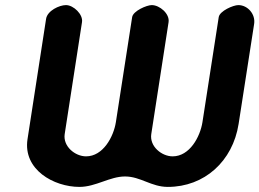

<svg xmlns="http://www.w3.org/2000/svg" viewBox="-20 -727 1019 754"><path d="M239 -707C213 -707 166 -685 161 -653L88 -180C70 -61 191 7 292 7C356 7 411 -34 471 -34C532 -34 574 7 639 7C783 7 894 -94 917 -240L978 -633C984 -671 953 -707 916 -707C896 -707 843 -684 839 -660L775 -247C766 -190 725 -113 658 -113C615 -113 567 -152 574 -200L642 -640C647 -673 607 -707 576 -707C556 -707 503 -684 499 -660L435 -247C426 -190 385 -113 318 -113C275 -113 227 -152 234 -200L302 -640C307 -670 269 -707 239 -707Z"/></svg>

Font: Asimov Print
Style: Regular
Weight: 500
Designer: Google
Version: Version 2.000980: 2014